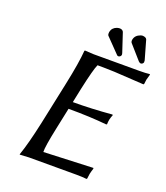

<svg xmlns="http://www.w3.org/2000/svg" viewBox="-150 -933 901 1040"><g transform="rotate(20 300.5 -413.5)"><path d="M314.5 -787.1Q319.8 -813 345.7 -822.3Q354.5 -825.2 363.3 -825.2Q378.4 -824.2 383.8 -813L419.9 -704.1Q421.9 -696.8 421.4 -692.9Q418 -681.2 405.3 -680.2Q400.4 -681.2 398.4 -683.1L316.9 -767.1Q312.5 -774.9 314.5 -787.1ZM446.3 -792Q451.7 -817.4 480 -827.6Q487.3 -830.1 492.2 -830.1Q511.7 -829.1 516.6 -817.9L547.9 -708Q548.8 -703.1 548.3 -696.8Q544.4 -686 532.7 -685.1Q526.4 -686 520 -692.4L449.2 -772.9Q443.8 -779.8 446.3 -792ZM224.6 -200.2Q199.7 -82.5 201.7 -54.2L485.8 -65.9L487.3 -62Q481.9 -45.9 478 -28.8Q477.5 -25.4 474.1 0L471.2 2.9Q447.3 0 412.1 0H139.2L86.4 2.9L85.9 0Q110.4 -68.8 138.7 -200.2L190.4 -444.8Q217.8 -574.2 223.1 -645L225.6 -647.9Q227.5 -647.9 275.9 -645H539.1Q575.2 -645 599.6 -647.9L601.1 -645Q593.3 -617.2 592.3 -613.8Q590.3 -603 588.9 -587.9L585.9 -584Q585.9 -584 415 -594.2Q362.3 -596.2 316.9 -596.2Q303.2 -568.4 276.4 -444.8L259.3 -362.8Q365.2 -362.8 484.4 -373L486.8 -370.1Q481 -356.4 477.5 -341.8Q474.6 -326.7 474.6 -314L471.2 -311Q375 -320.8 250 -320.8Z"/></g></svg>

Font: Linux Biolinum Capitals O
Style: Italic Samll Caps
Weight: 400
Italic angle: -12°
Designer: Philipp H. Poll
Foundry: Philipp H. Poll
Version: Version 0.6.2